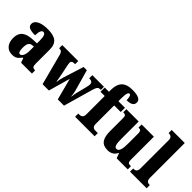

<svg xmlns="http://www.w3.org/2000/svg" viewBox="83 -1617 2475 2475"><g transform="rotate(45 1320.5 -379.5)"><path d="M176 10C239 10 263 -9 303 -62H312L334 0H532V-58H528C488 -58 476 -74 476 -128V-381C476 -506 408 -550 272 -550C164 -550 73 -519 73 -446C73 -397 118 -377 212 -377C212 -447 230 -485 257 -485C288 -485 303 -449 303 -374V-321L231 -318C101 -313 36 -264 36 -154C36 -42 99 10 176 10ZM246 -66C222 -66 212 -96 212 -151C212 -221 228 -256 277 -261L304 -264V-191C304 -116 281 -66 246 -66Z M614 -426 726 0H841L925 -297L1003 0H1117L1231 -401C1249 -464 1263 -479 1297 -479H1309V-536H1097V-479H1102C1141 -479 1161 -464 1161 -430C1161 -419 1157 -397 1153 -380L1118 -240C1110 -207 1106 -182 1102 -151H1098C1097 -173 1092 -209 1085 -236L1002 -531H943L855 -252C846 -223 836 -183 833 -152H829C825 -182 815 -231 806 -279L783 -392C780 -407 776 -426 776 -437C776 -470 794 -479 829 -479H840V-536H549V-479H552C586 -479 601 -468 614 -426Z M1319 0H1675V-58H1628C1608 -58 1572 -65 1572 -120V-459H1692V-536H1572V-589C1572 -679 1586 -707 1608 -707C1632 -707 1638 -650 1638 -620C1733 -620 1753 -656 1753 -694C1753 -729 1728 -769 1597 -769C1452 -769 1400 -694 1400 -567V-536H1323V-459H1400V-120C1400 -65 1360 -58 1344 -58H1319Z M1919 10C1982 10 2022 -18 2047 -68H2051L2077 0H2279V-58H2268C2238 -58 2219 -61 2219 -119V-536H1996V-479H1999C2030 -479 2047 -474 2047 -418V-232C2047 -140 2031 -83 1990 -83C1950 -83 1942 -131 1942 -226V-536H1717V-479H1721C1766 -479 1769 -464 1769 -407V-188C1769 -55 1811 10 1919 10Z M2320 0H2623V-58H2614C2582 -58 2558 -73 2558 -128V-760H2320V-703H2331C2344 -703 2386 -696 2386 -644V-128C2386 -73 2363 -58 2331 -58H2320Z"/></g></svg>

Font: Noto Serif Khmer Condensed Black
Style: Regular
Weight: 900
Width: 3
Designer: Danh Hong and the Monotype Design Team
Foundry: Monotype Imaging Inc.
Version: Version 2.004